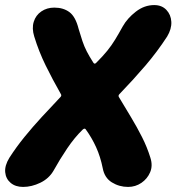

<svg xmlns="http://www.w3.org/2000/svg" viewBox="-48 -717 695 757"><path d="M43 20Q13 20 -6 4Q-25 -12 -27.5 -38Q-30 -64 -11 -95Q16 -137 48.5 -177Q81 -217 117 -256Q153 -295 190 -334Q196 -340 192 -346Q159 -404 132 -459Q105 -514 87 -573Q77 -605 85 -631Q93 -657 115 -672Q137 -687 166 -687Q202 -687 226 -669Q250 -651 262 -603Q270 -576 277 -555Q284 -534 294 -514.5Q304 -495 320 -470Q325 -462 332 -470Q358 -496 375 -517Q392 -538 406 -561Q420 -584 436 -613Q454 -645 487.5 -671Q521 -697 560 -697Q590 -697 608 -678Q626 -659 627.5 -631Q629 -603 611 -573Q572 -513 525 -458Q478 -403 423 -346Q417 -340 421 -334Q445 -294 468.5 -255Q492 -216 512 -176.5Q532 -137 545 -95Q555 -64 544 -38Q533 -12 509.5 4Q486 20 457 20Q422 20 393 2Q364 -16 357 -54Q348 -99 331 -136.5Q314 -174 290 -207Q286 -213 278 -206Q246 -175 217 -132Q188 -89 163 -44Q145 -13 111 3.5Q77 20 43 20Z"/></svg>

Font: Winky Sans ExtraBold
Style: Italic
Weight: 800
Italic angle: -8.97852°
Designer: Simon Atzbach
Foundry: typofactur
Version: Version 1.205